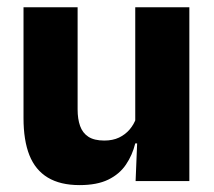

<svg xmlns="http://www.w3.org/2000/svg" viewBox="-20 -512 606 543"><path d="M46.5 -491.5H199.5V-202.5Q199.5 -175.5 206.5 -155.8Q213.5 -136 230 -125.2Q246.5 -114.5 275 -114.5Q299 -114.5 316.8 -123Q334.5 -131.5 346.8 -146Q359 -160.5 365 -178L388.5 -106.5H362.5Q354.5 -73.5 336.2 -46.5Q318 -19.5 286.2 -4Q254.5 11.5 205 11.5Q150.5 11.5 115.2 -9.8Q80 -31 63.2 -73Q46.5 -115 46.5 -178ZM362.5 -491.5H515.5V0H363.5L368.5 -123L362.5 -137Z"/></svg>

Font: Anek Kannada Medium
Style: Bold
Weight: 700
Version: Version 1.003